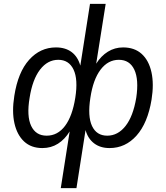

<svg xmlns="http://www.w3.org/2000/svg" viewBox="-20 -756 857 992"><path d="M294 216 340 -77Q315 -36 279.5 -13.5Q244 9 199 9Q141 9 104.5 -25Q68 -59 54.5 -119.5Q41 -180 54 -261Q73 -383 130.5 -447Q188 -511 269 -511Q318 -511 350 -487Q382 -463 395 -417L445 -736H526L477 -427Q502 -467 537.5 -489Q573 -511 616 -511Q675 -511 712 -477.5Q749 -444 762.5 -383Q776 -322 763 -241Q743 -120 685.5 -55.5Q628 9 546 9Q498 9 466 -15.5Q434 -40 422 -84L375 216ZM221 -55Q278 -55 316 -105.5Q354 -156 369 -251Q384 -346 360 -396.5Q336 -447 281 -447Q226 -447 187 -396.5Q148 -346 133 -251Q117 -156 141 -105.5Q165 -55 221 -55ZM534 -55Q589 -55 628.5 -105Q668 -155 684 -251Q698 -345 674 -396Q650 -447 594 -447Q538 -447 499.5 -396Q461 -345 447 -251Q432 -155 455.5 -105Q479 -55 534 -55Z"/></svg>

Font: Mulish
Style: Italic
Weight: 400
Italic angle: -9°
Designer: Vernon Adams
Foundry: Vernon Adams
Version: Version 3.603; ttfautohint (v1.8.3)